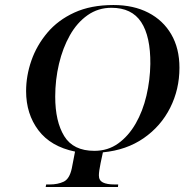

<svg xmlns="http://www.w3.org/2000/svg" viewBox="-20 -745 751 765"><path d="M162 0 164 -10H178Q210 -10 233.5 -21Q257 -32 266 -74L279 -141Q182 -161 133 -226Q84 -291 84 -382Q84 -443 105 -503.5Q126 -564 168.5 -614.5Q211 -665 276.5 -695Q342 -725 432 -725Q512 -725 571 -694.5Q630 -664 662.5 -608Q695 -552 695 -475Q695 -389 658 -315.5Q621 -242 552.5 -194.5Q484 -147 390 -138L381 -96Q374 -62 374 -46Q374 -26 390 -18Q406 -10 437 -10H451L450 0ZM356 -144Q410 -144 451 -173.5Q492 -203 520.5 -252.5Q549 -302 563.5 -364Q578 -426 579 -490Q580 -600 542.5 -657Q505 -714 424 -714Q371 -714 329 -684.5Q287 -655 258.5 -604.5Q230 -554 215 -490.5Q200 -427 200 -360Q200 -261 236 -202.5Q272 -144 356 -144Z"/></svg>

Font: Noto Serif Display SemiCondensed Medium
Style: Italic
Weight: 500
Width: 4
Italic angle: -12°
Designer: Monotype Design Team
Foundry: Monotype Imaging Inc.
Version: Version 2.009